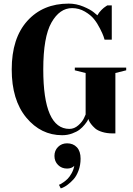

<svg xmlns="http://www.w3.org/2000/svg" viewBox="-20 -735 740 1065"><path d="M365 -20Q392 -20 414.5 -40Q437 -60 446 -80L455 -100V-330L395 -345V-360H680V-345L620 -330V5H605Q573 5 547 -3Q521 -11 507.5 -23Q494 -35 485 -47Q476 -59 473 -67L470 -75Q468 -71 465 -65Q462 -59 449.5 -43.5Q437 -28 421.5 -16Q406 -4 380 5.5Q354 15 325 15Q207 15 126 -82.5Q45 -180 45 -350Q45 -523 131.5 -619Q218 -715 361 -715Q403 -715 442.5 -698.5Q482 -682 501 -666L520 -650Q529 -666 542.5 -679.5Q556 -693 566 -699L575 -705H600V-515H560Q558 -522 554 -534Q550 -546 535 -576Q520 -606 501.5 -629Q483 -652 450.5 -671Q418 -690 380 -690Q311 -690 265.5 -610Q220 -530 220 -350Q220 -20 365 -20ZM317 310 307 290Q310 289 314.5 287Q319 285 332 276Q345 267 355.5 256.5Q366 246 377 226.5Q388 207 392 185Q377 200 352 200Q322 200 302 180Q282 160 282 130Q282 100 302 80Q322 60 352 60Q386 60 406.5 82Q427 104 427 145Q427 181 415.5 211.5Q404 242 388 259.5Q372 277 356 289Q340 301 328 306Z"/></svg>

Font: Yeseva One
Style: Regular
Weight: 400
Designer: Jovanny Lemonad
Foundry: Jovanny Lemonad
Version: Version 2.000